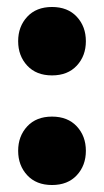

<svg xmlns="http://www.w3.org/2000/svg" viewBox="-20 -513 298 550"><path d="M32 -395Q32 -437 58 -465Q84 -493 129 -493Q174 -493 200 -465Q226 -437 226 -395Q226 -353 200 -325Q174 -297 129 -297Q84 -297 58 -325Q32 -353 32 -395ZM32 -81Q32 -123 58 -151Q84 -179 129 -179Q174 -179 200 -151Q226 -123 226 -81Q226 -39 200 -11Q174 17 129 17Q84 17 58 -11Q32 -39 32 -81Z"/></svg>

Font: Baloo
Style: Regular
Weight: 400
Designer: Sarang Kulkarni and Ek Type
Foundry: Ek Type
Version: Version 1.443;PS 1.000;hotconv 16.6.51;makeotf.lib2.5.65220;